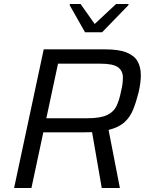

<svg xmlns="http://www.w3.org/2000/svg" viewBox="-20 -933 732 953"><path d="M50 0 197 -688H503Q571 -688 609.5 -672Q648 -656 663.5 -627.5Q679 -599 679 -560Q679 -522 668 -475Q656 -427 641 -389.5Q626 -352 598 -326.5Q570 -301 519 -288L575 0H485L437 -277Q425 -277 413 -276.5Q401 -276 388 -276H195L136 0ZM210 -346H412Q477 -346 510.5 -361.5Q544 -377 558.5 -407.5Q573 -438 581 -481Q586 -500 588 -517Q590 -534 590 -548Q590 -581 566 -599Q542 -617 477 -617H268ZM402 -773 326 -907 327 -913H380L450 -814L556 -913H618L617 -907L487 -773Z"/></svg>

Font: Saira
Style: Italic
Weight: 400
Italic angle: -12°
Designer: Hector Gatti with collaboration of the Omnibus-Type team
Foundry: Omnibus-Type
Version: Version 1.100; ttfautohint (v1.8.3)